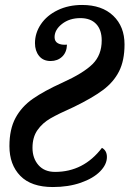

<svg xmlns="http://www.w3.org/2000/svg" viewBox="-20 -744 522 774"><path d="M18 -155Q18 -223 42.5 -268.5Q67 -314 112 -345.5Q157 -377 232 -411Q316 -449 353 -485.5Q390 -522 390 -581Q390 -624 367.5 -647.5Q345 -671 304 -671Q260 -671 230 -647.5Q200 -624 200 -594Q200 -577 213.5 -569.5Q227 -562 250 -564Q249 -533 230.5 -515.5Q212 -498 184 -498Q154 -498 137.5 -518.5Q121 -539 121 -570Q121 -611 145 -646.5Q169 -682 212.5 -703Q256 -724 311 -724Q391 -724 436.5 -680.5Q482 -637 482 -565Q482 -500 460 -456.5Q438 -413 395 -381Q352 -349 278 -313Q215 -285 183 -266.5Q151 -248 131 -219.5Q111 -191 111 -148Q111 -106 135 -78.5Q159 -51 202 -51Q317 -51 391 -148Q411 -137 411 -111Q411 -81 383.5 -53Q356 -25 306 -7.5Q256 10 193 10Q106 10 62 -35Q18 -80 18 -155Z"/></svg>

Font: Noto Serif CondSemiBold
Style: Italic
Weight: 600
Width: 3
Italic angle: -12°
Designer: Monotype Design Team
Foundry: Monotype Imaging Inc.
Version: Version 1.001